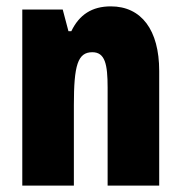

<svg xmlns="http://www.w3.org/2000/svg" viewBox="-20 -583 569 603"><path d="M328 -563C269 -563 229 -537 204 -485H195L177 -553H50V0H212V-253C212 -378 224 -419 270 -419C310 -419 318 -381 318 -308V0H480V-360C480 -489 424 -563 328 -563Z"/></svg>

Font: Noto Sans Lao ExtraCondensed Black
Style: Regular
Weight: 900
Width: 2
Designer: Monotype Design Team
Foundry: Monotype Imaging Inc.
Version: Version 2.003